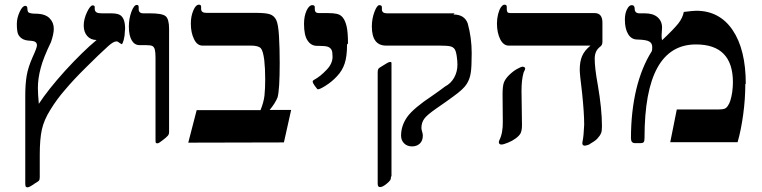

<svg xmlns="http://www.w3.org/2000/svg" viewBox="-20 -609 3260 821"><path d="M515 -485 514 -477Q514 -458 509 -438Q504 -420 500 -420Q499 -420 497 -422Q496 -423 492 -425L485 -430Q481 -432 478 -432Q465 -432 443 -412Q406 -379 349 -322Q296 -270 259 -226Q223 -185 195 -139Q168 -96 159 -55Q150 -14 150 53V149Q150 160 146 164Q142 168 128 176Q106 192 98 192Q92 192 90 189Q88 185 88 174V-200Q88 -248 94 -285Q100 -321 120 -366Q138 -405 138 -415Q138 -424 132 -429Q126 -434 107 -435Q86 -436 74 -444Q62 -452 57 -464Q52 -477 52 -507Q52 -532 64 -558Q76 -584 88 -584Q97 -584 97 -573Q97 -564 100 -558Q103 -553 120 -551L144 -550Q175 -548 192 -531Q210 -513 210 -486Q210 -464 198 -429Q165 -361 154 -318Q142 -273 142 -233Q142 -208 146 -165Q185 -225 258 -306Q333 -388 393 -438Q368 -438 353 -455Q338 -472 338 -500Q338 -527 352 -557Q366 -586 376 -586Q385 -586 385 -579V-571Q385 -561 393 -556Q400 -552 416 -552H454Q479 -552 491 -546Q503 -540 509 -525Q515 -510 515 -485Z M703 -44V-45Q703 -34 697 -28Q692 -22 675 -9Q659 4 653 4Q648 4 646 1Q645 -1 645 -13V-361Q645 -386 642 -397Q639 -408 632 -412Q625 -416 605 -416H577Q555 -416 543 -437Q531 -458 531 -496Q531 -529 542 -559Q553 -588 565 -588Q573 -588 573 -579V-570Q573 -552 593 -552H621Q673 -552 688 -540Q703 -528 703 -486Z M1194 0 785 1 821 -138H1094Q1108 -173 1111 -201Q1114 -231 1114 -270Q1114 -316 1110 -352Q1105 -392 1095 -403Q1084 -414 1053 -414H846Q823 -414 810 -441Q796 -469 796 -508Q796 -540 807 -565Q817 -589 831 -589Q840 -589 840 -580V-571Q840 -554 862 -554H1074Q1116 -554 1134 -548Q1152 -542 1161 -524Q1170 -506 1173 -454Q1176 -402 1176 -340Q1176 -226 1167 -193Q1164 -184 1153 -166Q1144 -152 1133 -139H1225Z M1468 -423 1464 -419Q1464 -368 1454 -338Q1444 -307 1421 -283Q1400 -260 1373 -243Q1348 -227 1339 -227Q1338 -227 1336 -229Q1335 -230 1326 -242Q1317 -254 1317 -261Q1317 -264 1322 -267Q1350 -282 1377 -311Q1402 -337 1402 -366Q1402 -387 1398 -395Q1393 -405 1382 -409Q1371 -413 1342 -413H1335Q1310 -413 1295 -436Q1280 -458 1280 -507Q1280 -540 1291 -564Q1302 -587 1315 -587Q1326 -587 1326 -579V-570Q1326 -553 1343 -553H1384Q1404 -553 1419 -550Q1435 -547 1445 -535Q1456 -522 1462 -497Q1468 -472 1468 -423Z M1654 145 1652 146Q1652 157 1648 162Q1644 168 1633 177Q1616 191 1605 191Q1595 191 1595 177V-300Q1595 -310 1598 -315Q1601 -319 1615 -327Q1641 -344 1647 -344Q1652 -344 1653 -343Q1654 -342 1654 -337ZM1924 -552 1919 -547Q1966 -547 1980 -509Q1997 -447 1997 -382Q1997 -323 1993 -298Q1989 -270 1975 -249Q1962 -228 1919 -197Q1888 -174 1847 -146Q1805 -117 1794 -101Q1782 -84 1782 -62Q1782 -55 1785 -46Q1788 -37 1788 -29Q1788 -7 1775 5Q1762 17 1742 17Q1721 17 1708 4Q1695 -9 1695 -29Q1695 -72 1722 -110Q1749 -147 1829 -200Q1858 -220 1883 -239Q1908 -252 1922 -277Q1936 -302 1936 -333Q1936 -348 1933 -369Q1930 -390 1924 -399Q1918 -408 1905 -411Q1892 -414 1859 -414H1631Q1570 -414 1570 -496Q1570 -528 1581 -558Q1592 -587 1602 -587Q1613 -587 1613 -578V-569Q1613 -552 1635 -552Z M2556 -427V-430Q2556 -416 2546 -409Q2523 -392 2523 -358Q2523 -318 2536 -247Q2554 -143 2554 -69Q2554 -48 2550 -39Q2545 -28 2538 -21Q2531 -10 2508 3L2499 9L2490 12L2481 14Q2470 14 2470 3L2471 -4Q2476 -27 2478 -76Q2478 -126 2469 -212Q2459 -292 2459 -310Q2459 -346 2469 -369Q2479 -393 2505 -414H2155Q2133 -414 2119 -441Q2105 -469 2105 -509Q2105 -529 2110 -549Q2115 -568 2122 -578Q2130 -589 2137 -589Q2147 -589 2147 -580V-569Q2147 -562 2150 -557Q2153 -553 2164 -553H2523Q2556 -553 2556 -512ZM2225 -317 2226 -316Q2226 -313 2219 -299Q2210 -268 2210 -221L2212 -75Q2212 -51 2206 -39Q2200 -28 2185 -17Q2170 -6 2152 1Q2133 9 2124 9Q2113 9 2113 -2L2115 -9Q2131 -40 2130 -90L2129 -206Q2129 -242 2135 -257Q2141 -272 2156 -287Q2172 -303 2189 -313Q2208 -324 2216 -324Q2218 -324 2222 -322Q2225 -320 2225 -317Z M3169 -250 3167 -251Q3167 -186 3158 -120Q3149 -53 3134 -1H2846L2874 -141H3054Q3070 -141 3078 -144Q3086 -147 3092 -156Q3099 -166 3103 -179Q3108 -195 3111 -215Q3114 -238 3114 -257Q3114 -419 2956 -419Q2736 -419 2736 -20Q2736 -6 2733 -2Q2730 3 2719 3H2695Q2678 3 2678 -18Q2678 -131 2701 -228Q2724 -322 2767 -390Q2769 -394 2769 -407Q2769 -424 2757 -431Q2745 -439 2705 -440Q2680 -440 2666 -463Q2652 -486 2652 -525Q2652 -551 2661 -569Q2670 -587 2681 -587Q2694 -587 2694 -571Q2694 -552 2715 -552H2737Q2772 -552 2791 -536Q2811 -519 2811 -491L2809 -457Q2809 -445 2811 -437Q2859 -482 2880 -508Q2899 -532 2904 -558Q2944 -563 2957 -563Q3057 -563 3113 -480Q3169 -397 3169 -250Z"/></svg>

Font: Libra Serif Modern
Style: Bold
Weight: 700
Designer: Stefan Peev, Context Ltd
Foundry: Ascender Corporation
Version: Version 1.000